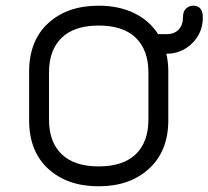

<svg xmlns="http://www.w3.org/2000/svg" viewBox="-20 -650 737 679"><path d="M153.3 -393.6V-227.5Q153.3 -147.5 198.2 -104.5Q243.2 -61.5 329.1 -61.5Q415 -61.5 460 -104.5Q504.9 -147.5 504.9 -227.5V-393.6Q504.9 -472.7 460.4 -516.1Q416 -559.6 329.1 -559.6Q242.2 -559.6 197.8 -516.1Q153.3 -472.7 153.3 -393.6ZM329.1 8.8Q217.8 8.8 150.4 -53.2Q83 -115.2 83 -224.6V-396.5Q83 -505.9 150.4 -567.9Q217.8 -629.9 329.1 -629.9Q399.4 -629.9 453.6 -604Q507.8 -578.1 539.1 -529.3H569.3Q596.7 -529.3 611.8 -545.4Q627 -561.5 627 -587.9Q627 -610.4 638.2 -620.1Q649.4 -629.9 663.1 -629.9Q697.3 -629.9 697.3 -587.9Q697.3 -534.2 659.7 -497.1Q622.1 -460 569.3 -460H568.4Q575.2 -429.7 575.2 -396.5V-224.6Q575.2 -116.2 507.3 -53.7Q439.5 8.8 329.1 8.8Z"/></svg>

Font: Jura
Style: DemiBold
Weight: 600
Version: Version 2.4